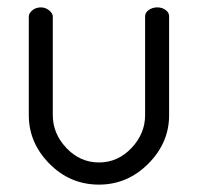

<svg xmlns="http://www.w3.org/2000/svg" viewBox="-20 -493 536 520"><path d="M58 -181C58 -131 76.7 -87.2 114 -49.5C151.3 -11.8 196 7 248 7C299.3 7 343.8 -11.8 381.5 -49.5C419.2 -87.2 438 -131 438 -181V-449C438 -455.7 434.8 -461.3 428.5 -466C422.2 -470.7 414.7 -473 406 -473C397.3 -473 389.7 -470.7 383 -466C376.3 -461.3 373 -455.7 373 -449V-181C373 -147.7 360.7 -118 336 -92C311.3 -66 282 -53 248 -53C214 -53 184.7 -66 160 -92C135.3 -118 123 -147.7 123 -181V-448C123 -454 119.7 -459.7 113 -465C106.3 -470.3 99 -473 91 -473C81.7 -473 73.8 -470.3 67.5 -465C61.2 -459.7 58 -454 58 -448Z"/></svg>

Font: Terminal Dosis
Style: Book
Weight: 400
Designer: EdgarTolentino, PabloImpallari, IginoMarini
Foundry: EdgarTolentino, PabloImpallari, IginoMarini
Version: Version 1.006